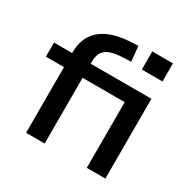

<svg xmlns="http://www.w3.org/2000/svg" viewBox="-160 -880 1037 1038"><g transform="rotate(30 358.5 -361.0)"><path d="M131 0V-410H18V-498H157L131 -470V-499Q131 -597 192 -649Q253 -701 370 -708L422 -711L431 -617L370 -614Q333 -612 305 -602.5Q277 -593 262 -571.5Q247 -550 247 -512V-477L215 -498H626V0H510V-410H247V0ZM502 -609V-722H631V-609Z"/></g></svg>

Font: Nunito Sans 7pt SemiExpanded SemiBold
Style: Regular
Weight: 600
Width: 6
Designer: Vernon Adams
Foundry: Vernon Adams
Version: Version 3.101;gftools[0.9.27]